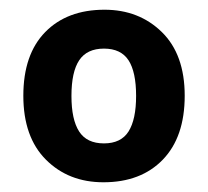

<svg xmlns="http://www.w3.org/2000/svg" viewBox="-20 -742 428 395"><path d="M360 -545Q360 -460.2 315 -413.6Q270 -367 192.8 -367Q121 -367 74.5 -413.5Q28 -460 28 -545Q28 -630 73 -676Q118 -722 195 -722Q266 -722 313 -676Q360 -630 360 -545ZM127 -544.7Q127 -496 142.8 -471.5Q158.6 -447 193.8 -447Q229 -447 244.5 -471.6Q260 -496.3 260 -544.7Q260 -594 244.4 -618Q228.7 -642 193.9 -642Q159 -642 143 -618.1Q127 -594.2 127 -544.7Z"/></svg>

Font: Noto Sans Hanifi Rohingya
Style: Regular
Weight: 400
Designer: Monotype Design Team and DaltonMaag
Foundry: Google LLC
Version: Version 2.101